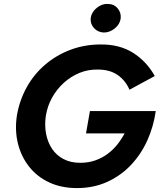

<svg xmlns="http://www.w3.org/2000/svg" viewBox="-20 -941 818 980"><path d="M419 -260H616Q600 -230 578.5 -203Q557 -176 528.5 -155Q500 -134 465.5 -122Q431 -110 390 -110Q340 -110 303.5 -129.5Q267 -149 245 -182.5Q223 -216 215 -259Q207 -302 214 -350Q222 -400 246 -443Q270 -486 306 -518.5Q342 -551 386 -569Q430 -587 479 -586Q540 -586 580 -558.5Q620 -531 641 -483L770 -553Q728 -628 659 -671.5Q590 -715 493 -714Q412 -714 340 -687Q268 -660 210.5 -611Q153 -562 116 -495Q79 -428 66 -350Q55 -275 71.5 -208.5Q88 -142 128.5 -90.5Q169 -39 231 -10Q293 19 373 19Q458 19 528 -13Q598 -45 649.5 -100Q701 -155 732.5 -225.5Q764 -296 775 -374H439ZM443 -849Q440 -819 460 -797.5Q480 -776 510 -775Q540 -775 566 -796Q592 -817 596 -847Q599 -877 580 -899Q561 -921 529 -921Q500 -922 473.5 -900.5Q447 -879 443 -849Z"/></svg>

Font: Jost SemiBold
Style: Italic
Weight: 600
Italic angle: -5°
Version: Version 3.710